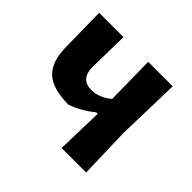

<svg xmlns="http://www.w3.org/2000/svg" viewBox="-121 -598 731 731"><g transform="rotate(45 244.5 -232.5)"><path d="M292 0 297 -189H289Q245 -153 194 -135Q110 -135 72 -169Q34 -203 32 -277L29 -465H160L157 -304Q156 -236 216 -236Q257 -236 296 -268L293 -465H425L418 -205L424 0Z"/></g></svg>

Font: Alegreya Sans SC
Style: Bold
Weight: 700
Designer: Juan Pablo del Peral
Foundry: Huerta Tipografica
Version: Version 2.007